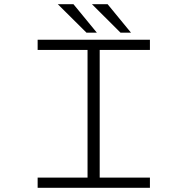

<svg xmlns="http://www.w3.org/2000/svg" viewBox="-20 -888 890 908"><path d="M599.5 -733.5H550L415 -868H489ZM438 -733.5H389L253.5 -868H327.5ZM689 -652H451.5V-48H689V0H158V-48H394V-652H158V-700H689Z"/></svg>

Font: League Mono Wide UltraLight
Style: Regular
Weight: 200
Width: 8
Designer: Tyler Finck
Foundry: The League of Moveable Type / Tyler Finck
Version: Version 2.210